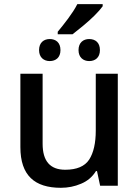

<svg xmlns="http://www.w3.org/2000/svg" viewBox="-20 -894 670 924"><path d="M257.8 -729H329.1C344.2 -741.2 361.8 -754.9 381.3 -771C419.9 -802.7 456.5 -838.9 474.1 -863.8V-874H352.1C330.1 -830.1 287.6 -777.3 257.8 -741.2ZM219.2 -600.1C248.5 -600.1 271 -617.2 271 -652.8C271 -689.5 248.5 -706.1 219.2 -706.1C191.4 -706.1 168 -689.5 168 -652.8C168 -617.2 191.4 -600.1 219.2 -600.1ZM409.2 -600.1C438.5 -600.1 460.9 -617.2 460.9 -652.8C460.9 -689.5 438.5 -706.1 409.2 -706.1C381.3 -706.1 357.9 -689.5 357.9 -652.8C357.9 -617.2 381.3 -600.1 409.2 -600.1ZM440.9 -539.1V-266.1C440.9 -205.1 430.2 -158.7 409.2 -126C387.7 -93.3 349.1 -77.1 293.9 -77.1C221.2 -77.1 185.1 -118.7 185.1 -202.1V-539.1H78.1V-186C78.1 -49.8 146.5 9.8 272.9 9.8C307.1 9.8 339.4 3.4 370.1 -9.8C400.9 -22.5 424.8 -43 441.9 -70.8H446.8L461.9 0H546.9V-539.1Z"/></svg>

Font: Noto Reveo Sans
Style: Regular
Weight: 500
Designer: Monotype Design Team
Foundry: Monotype Imaging Inc.
Version: Version 2.007